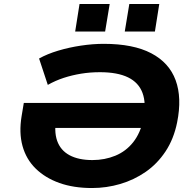

<svg xmlns="http://www.w3.org/2000/svg" viewBox="-20 -937 974 968"><path d="M444 11Q351 11 279.5 -14.5Q208 -40 160 -87Q112 -134 93.5 -201Q75 -268 89 -352L100 -418H781L762 -292H202L265 -352Q251 -276 268 -227.5Q285 -179 330.5 -154.5Q376 -130 446 -130Q508 -130 561.5 -152Q615 -174 651.5 -220Q688 -266 703 -337Q718 -416 698.5 -468.5Q679 -521 625.5 -547Q572 -573 484 -573Q434 -573 388.5 -565.5Q343 -558 301.5 -544.5Q260 -531 221 -509L177 -642Q218 -665 273 -681.5Q328 -698 388 -707Q448 -716 503 -716Q652 -716 742.5 -668.5Q833 -621 865.5 -532.5Q898 -444 873 -320Q856 -236 814.5 -173.5Q773 -111 714.5 -70.5Q656 -30 586.5 -9.5Q517 11 444 11ZM609 -778 632 -917H783L761 -778ZM359 -778 381 -917H533L510 -778Z"/></svg>

Font: Nunito Sans 7pt SemiExpanded ExtraBold
Style: Italic
Weight: 800
Width: 6
Italic angle: -9°
Designer: Vernon Adams
Foundry: Vernon Adams
Version: Version 3.101;gftools[0.9.27]